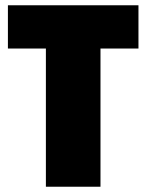

<svg xmlns="http://www.w3.org/2000/svg" viewBox="-20 -708 555 728"><path d="M154 0V-524H10V-688H505V-524H361V0Z"/></svg>

Font: Saira SemiCondensed Black
Style: Regular
Weight: 900
Width: 4
Designer: Hector Gatti with collaboration of the Omnibus-Type team
Foundry: Omnibus-Type
Version: Version 1.101